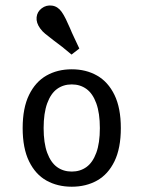

<svg xmlns="http://www.w3.org/2000/svg" viewBox="-20 -685 535 716"><path d="M64.5 -207.3Q64.5 -282.3 88.3 -331Q112.1 -379.8 153.2 -403.2Q194.4 -426.6 247.6 -426.6Q300.8 -426.6 341.9 -403.2Q383.1 -379.8 406.9 -331Q430.6 -282.3 430.6 -207.3Q430.6 -132.3 406.9 -83.5Q383.1 -34.7 341.9 -11.7Q300.8 11.3 247.6 11.3Q194.4 11.3 153.2 -11.7Q112.1 -34.7 88.3 -83.5Q64.5 -132.3 64.5 -207.3ZM352.4 -207.3Q352.4 -262.9 339.1 -299.6Q325.8 -336.3 302.4 -353.2Q279 -370.2 247.6 -370.2Q216.1 -370.2 192.7 -353.2Q169.4 -336.3 156 -299.6Q142.7 -262.9 142.7 -207.3Q142.7 -151.6 156 -115.3Q169.4 -79 192.7 -62.1Q216.1 -45.2 247.6 -45.2Q279 -45.2 302.4 -62.1Q325.8 -79 339.1 -115.3Q352.4 -151.6 352.4 -207.3ZM180.6 -533.9Q159.7 -550 148.8 -558.9Q137.9 -567.7 129.8 -579Q114.5 -600 116.5 -620.6Q118.5 -641.1 135.5 -654Q152.4 -666.9 173.8 -664.1Q195.2 -661.3 209.7 -641.1Q217.7 -629.8 225.4 -614.1Q233.1 -598.4 241.1 -579.8Q247.6 -563.7 256.5 -545.2Q265.3 -526.6 275.8 -504L246.8 -481.5Q229 -496.8 212.1 -510.1Q195.2 -523.4 180.6 -533.9Z"/></svg>

Font: Playfair Micro SmCond SmLight
Style: Regular
Weight: 360
Width: 4
Designer: Claus Eggers Sørensen
Foundry: Claus Eggers Sørensen
Version: Version 2.100;Glyphs 3.2 (3219)